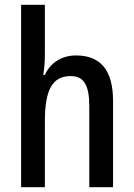

<svg xmlns="http://www.w3.org/2000/svg" viewBox="-20 -780 557 800"><path d="M167 -558V-760H68V0H167V-273C167 -401 195 -463 275 -463C329 -463 352 -425 352 -339V0H451V-360C451 -486 400 -549 297 -549C240 -549 191 -521 167 -468H160C165 -494 167 -525 167 -558Z"/></svg>

Font: Noto Sans Myanmar UI Condensed Medium
Style: Regular
Weight: 500
Width: 3
Designer: Monotype Design Team
Foundry: Monotype Imaging Inc.
Version: Version 2.103